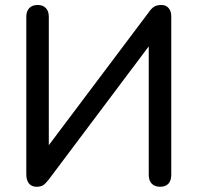

<svg xmlns="http://www.w3.org/2000/svg" viewBox="-20 -732 782 760"><path d="M84.1 -42.1V-665.8Q84.1 -687.7 95.9 -700Q107.6 -712.3 129.2 -712.3Q150.1 -712.3 161.6 -700Q173.2 -687.7 173.2 -665.8V-127.8H151L569.1 -683.8Q580.3 -700 591.2 -706.1Q602 -712.3 619 -712.3Q637 -712.3 647.5 -700Q657.9 -687.7 657.9 -666.7V-39.8Q657.9 -17.3 646.7 -5Q635.4 7.3 613.9 7.3Q592.3 7.3 580.6 -5Q568.8 -17.3 568.8 -39.8V-577.8H590.8L173.3 -21.8Q160.4 -5 150.8 1.1Q141.2 7.3 124.7 7.3Q105.4 7.3 94.7 -5.6Q84.1 -18.5 84.1 -42.1Z"/></svg>

Font: SN Pro Thin
Style: Regular
Weight: 200
Designer: Tobias Whetton
Foundry: Supernotes
Version: Version 1.003;Glyphs 3.3 (3324)